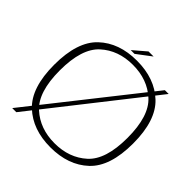

<svg xmlns="http://www.w3.org/2000/svg" viewBox="-201 -915 1073 1073"><g transform="rotate(45 335.0 -378.5)"><path d="M52 0H84.5L614.5 -674H584.5ZM358 4.5Q499 4.5 584.5 -75.5Q670 -155.5 670 -337.5Q670 -519.5 584.5 -600Q499 -680.5 358 -680.5Q217 -680.5 131.8 -600.2Q46.5 -520 46.5 -337.5Q46.5 -155.5 132 -75.5Q217.5 4.5 358 4.5ZM358 -28Q243 -28 167 -96.8Q91 -165.5 91 -337.5Q91 -510 167 -579Q243 -648 358 -648Q473.5 -648 549.5 -579Q625.5 -510 625.5 -337.5Q625.5 -165.5 549.5 -96.8Q473.5 -28 358 -28ZM291 -697.5H321L407 -762.5H367Z"/></g></svg>

Font: Anybody SemiExpanded ExtraLight
Style: Regular
Weight: 250
Width: 6
Version: Version 1.113;gftools[0.9.25]